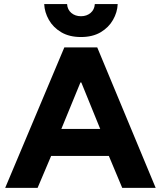

<svg xmlns="http://www.w3.org/2000/svg" viewBox="-20 -903 773 923"><path d="M5 0 289.2 -675H447.5L728.3 0H567.5L503.3 -153.3H225.8L160.8 0ZM275 -283.3H461.7L370.8 -506.7H366.7ZM369.2 -725Q313.3 -725 274.6 -747.9Q235.8 -770.8 215 -807.5Q194.2 -844.2 192.5 -883.3H302.5Q304.2 -856.7 322.9 -840.8Q341.7 -825 369.2 -825Q396.7 -825 415.4 -840.8Q434.2 -856.7 435.8 -883.3H545.8Q544.2 -844.2 523.3 -807.5Q502.5 -770.8 463.8 -747.9Q425 -725 369.2 -725Z"/></svg>

Font: Funnel Display Light ExtraBold
Style: Regular
Weight: 800
Version: Version 1.000